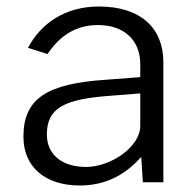

<svg xmlns="http://www.w3.org/2000/svg" viewBox="-20 -560 598 590"><path d="M225 10C301 10 363 -20 414 -78L419 0H482V-369C482 -474 412 -540 284 -540C179 -540 105 -487 66 -413L126 -394C167 -455 218 -483 281 -483C361 -483 411 -437 411 -363V-323L306 -315C125 -303 52 -258 52 -140C52 -46 120 10 225 10ZM244 -47C172 -47 124 -84 124 -147C124 -231 182 -256 323 -266L411 -273V-173C411 -109 321 -47 244 -47Z"/></svg>

Font: Cheyenne Sans Light
Style: Regular
Weight: 300
Designer: The Public Sans project authors (U.S. Web Design System), Libre Franklin designed by Pablo Impallari and Rodrigo Fuenzal
Foundry: The Cheyenne Sans Project Authors
Version: Version 2.007